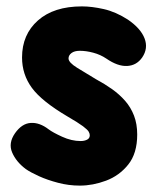

<svg xmlns="http://www.w3.org/2000/svg" viewBox="-20 -571 518 601"><path d="M230 10Q195 10 161.8 1.2Q128.5 -7.5 102 -19.5Q75.5 -31.5 60.5 -42Q30.5 -64.5 18 -93.8Q5.5 -123 27 -154Q48.5 -184.5 76.2 -186.2Q104 -188 132.5 -166Q145 -156.5 174.5 -143Q204 -129.5 232.5 -129.5Q244 -129.5 252.5 -133.8Q261 -138 261 -147.5Q261 -153 257.5 -159Q254 -165 239.8 -175.8Q225.5 -186.5 192 -206Q110.5 -254 79.8 -296Q49 -338 49 -391Q49 -463 98.8 -507Q148.5 -551 236.5 -551Q267.5 -551 305 -542.5Q342.5 -534 380.5 -509.5Q420.5 -482 432.5 -450.8Q444.5 -419.5 425 -391Q407.5 -366 378 -364.5Q348.5 -363 313 -387.5Q294.5 -400 272 -406Q249.5 -412 230 -412Q213 -412 203.8 -405Q194.5 -398 194.5 -388Q194.5 -375.5 221.5 -358.8Q248.5 -342 280.5 -323Q307.5 -308.5 330.8 -292Q354 -275.5 371.8 -255.2Q389.5 -235 399.5 -209Q409.5 -183 409.5 -150Q409.5 -91 381.5 -56Q353.5 -21 312 -5.5Q270.5 10 230 10Z"/></svg>

Font: Edu SA Hand
Style: Bold
Weight: 700
Designer: Tina and Corey Anderson, Eben Sorkin, Mirko Velimirovic
Foundry: Google for Education
Version: Version 2.000